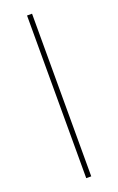

<svg xmlns="http://www.w3.org/2000/svg" viewBox="-144 -767 497 807"><g transform="rotate(-20 104.5 -364.0)"><path d="M115.7 -727.5V0H93.3V-727.5Z"/></g></svg>

Font: Inter 16pt Thin
Style: Regular
Weight: 250
Version: Version 4.001;git-66647c0bb